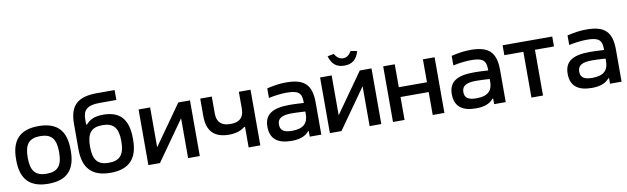

<svg xmlns="http://www.w3.org/2000/svg" viewBox="-44 -1198 5549 1699"><g transform="rotate(-10 2730.5 -348.5)"><path d="M41 -256V-244C41 -73 122 9 286 9C452 9 531 -73 531 -244V-256C531 -427 452 -509 286 -509C122 -509 41 -427 41 -256ZM145 -247V-253C145 -370 187 -419 286 -419C386 -419 427 -370 427 -253V-247C427 -130 386 -81 286 -81C187 -81 145 -130 145 -247Z M1091 -244V-256C1091 -431 1017 -509 867 -509C784 -509 745 -484 713 -449H705V-496C705 -580 744 -617 857 -617H1006V-706H848C667 -706 600 -633 600 -472V-245C600 -74 680 9 845 9C1010 9 1091 -73 1091 -244ZM705 -247V-253C705 -370 746 -419 845 -419C944 -419 986 -370 986 -253V-247C986 -130 944 -81 845 -81C746 -81 705 -130 705 -247Z M1185 0H1289L1542 -358V0H1647V-500H1542L1289 -142V-500H1185Z M2191 0V-500H2086V-347C2086 -270 2047 -232 1965 -232C1884 -232 1843 -270 1843 -347V-500H1739V-341C1739 -207 1805 -141 1936 -141C1993 -141 2042 -155 2078 -185H2086V0Z M2513 -509C2454 -509 2401 -501 2339 -486V-400C2395 -412 2452 -419 2501 -419C2601 -419 2635 -395 2635 -315V-303C2574 -307 2532 -308 2508 -308C2349 -308 2281 -259 2281 -151C2281 -43 2346 9 2471 9C2545 9 2595 -9 2629 -50H2635V0H2739V-288C2739 -446 2677 -509 2513 -509ZM2385 -152C2385 -207 2423 -231 2514 -231C2541 -231 2588 -229 2635 -226V-202C2635 -119 2591 -78 2490 -78C2417 -78 2385 -101 2385 -152Z M2816 0H2920L3173 -358V0H3278V-500H3173L2920 -142V-500H2816ZM2914 -673 2971 -684C2992 -649 3016 -632 3047 -632C3080 -632 3102 -650 3123 -684L3180 -673C3158 -599 3118 -566 3047 -566C2976 -566 2936 -599 2914 -673Z M3383 0H3487V-206H3740V0H3845V-500H3740V-294H3487V-500H3383Z M4170 -509C4111 -509 4058 -501 3996 -486V-400C4052 -412 4109 -419 4158 -419C4258 -419 4292 -395 4292 -315V-303C4231 -307 4189 -308 4165 -308C4006 -308 3938 -259 3938 -151C3938 -43 4003 9 4128 9C4202 9 4252 -9 4286 -50H4292V0H4396V-288C4396 -446 4334 -509 4170 -509ZM4042 -152C4042 -207 4080 -231 4171 -231C4198 -231 4245 -229 4292 -226V-202C4292 -119 4248 -78 4147 -78C4074 -78 4042 -101 4042 -152Z M4627 0H4731V-411H4902V-500H4456V-411H4627Z M5211 -509C5152 -509 5099 -501 5037 -486V-400C5093 -412 5150 -419 5199 -419C5299 -419 5333 -395 5333 -315V-303C5272 -307 5230 -308 5206 -308C5047 -308 4979 -259 4979 -151C4979 -43 5044 9 5169 9C5243 9 5293 -9 5327 -50H5333V0H5437V-288C5437 -446 5375 -509 5211 -509ZM5083 -152C5083 -207 5121 -231 5212 -231C5239 -231 5286 -229 5333 -226V-202C5333 -119 5289 -78 5188 -78C5115 -78 5083 -101 5083 -152Z"/></g></svg>

Font: LT Wave Text Medium
Style: Regular
Weight: 500
Designer: Daniel Lyons
Version: Version 2.5 (Glyphs App)